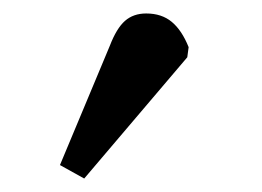

<svg xmlns="http://www.w3.org/2000/svg" viewBox="-20 -782 389 285"><path d="M105 -517 69 -537 143 -714Q153 -740 165.5 -751Q178 -762 197 -762Q220 -762 235 -749.5Q250 -737 260 -712L258 -697Z"/></svg>

Font: Literata Medium
Style: Italic
Weight: 500
Italic angle: -2°
Designer: Latin by Veronika Burian and Jose Scaglione. Greek by Irene Vlachou. Cyrillic by Vera Evstafieva
Foundry: TypeTogether
Version: Version 3.103;gftools[0.9.29]